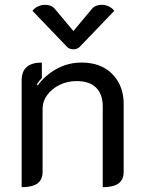

<svg xmlns="http://www.w3.org/2000/svg" viewBox="-20 -769 594 798"><path d="M70 -435Q70 -509 154 -509V-445Q145 -436 133 -418L137 -414Q167 -456 215 -482.5Q263 -509 319 -509Q400 -509 447 -461Q494 -413 494 -337V-55Q494 -22 472.5 -6.5Q451 9 407 9V-328Q407 -376 380 -404Q353 -432 298 -432Q261 -432 228.5 -416.5Q196 -401 176.5 -374.5Q157 -348 157 -317V-55Q157 -22 135.5 -6.5Q114 9 70 9ZM362 -732Q376 -749 403 -749Q418 -749 432 -742.5Q446 -736 455 -724L314 -577Q303 -564 285 -564Q267 -564 256 -577L115 -724Q124 -736 138 -742.5Q152 -749 167 -749Q194 -749 208 -732L285 -640Z"/></svg>

Font: K2D
Style: Regular
Weight: 400
Version: Version 1.000; ttfautohint (v1.6)